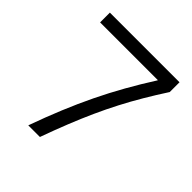

<svg xmlns="http://www.w3.org/2000/svg" viewBox="-194 -875 1020 1020"><g transform="rotate(45 316.5 -365.0)"><path d="M172 0Q206.3 -96 241.8 -181.8Q277.3 -267.6 315.6 -346.8Q353.9 -425.9 396.9 -502.1Q439.9 -578.3 488.6 -654.6V-656.6H55V-730H578.3V-656.6Q537.7 -593.9 502.4 -534.1Q467 -474.3 435.5 -413.6Q404 -353 374.7 -288.3Q345.4 -223.6 317.1 -152.5Q288.7 -81.3 259.4 0Z"/></g></svg>

Font: M PLUS 1 Thin
Style: Regular
Weight: 100
Designer: Coji Morishita
Foundry: UNDERFOREST DESIGN
Version: Version 1.001